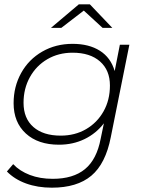

<svg xmlns="http://www.w3.org/2000/svg" viewBox="-20 -687 667 889"><path d="M579 -480 493 -52Q469 71 403 126.5Q337 182 220 182Q154 182 100.5 162.5Q47 143 12 107L41 73Q71 105 118 123Q165 141 224 141Q319 141 373.5 96Q428 51 446 -44L461 -116Q425 -69 371.5 -43Q318 -17 253 -17Q156 -17 99.5 -69Q43 -121 43 -209Q43 -286 78 -349Q113 -412 175.5 -448Q238 -484 316 -484Q392 -484 442.5 -452Q493 -420 511 -358L535 -480ZM489 -291Q489 -362 443 -402.5Q397 -443 316 -443Q251 -443 199.5 -413Q148 -383 118.5 -330Q89 -277 89 -211Q89 -139 134.5 -99Q180 -59 261 -59Q327 -59 378.5 -89Q430 -119 459.5 -171.5Q489 -224 489 -291ZM455 -558 368 -638 264 -558H216L345 -667H396L500 -558Z"/></svg>

Font: Montserrat Ace
Style: Light Italic
Weight: 300
Italic angle: -11.3°
Designer: Julieta Ulanovsky
Foundry: Julieta Ulanovsky
Version: Version 1